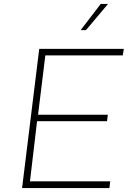

<svg xmlns="http://www.w3.org/2000/svg" viewBox="-20 -954 675 974"><path d="M179 -706H608L603 -673H210L173 -372H527L523 -339H168L132 -34H539L535 0H92ZM528 -934 416 -801H389L491 -934Z"/></svg>

Font: Josefin Sans Thin ExtraLight
Style: Italic
Weight: 250
Italic angle: -7°
Version: Version 2.000